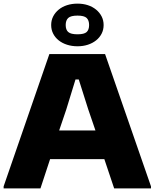

<svg xmlns="http://www.w3.org/2000/svg" viewBox="-23 -1038 852 1058"><path d="M-3 -11 249 -740H556L809 -11V0H606L552 -161H253L200 0H-3ZM503 -319 463 -436 411 -600H393L342 -434L303 -319ZM404 -783Q373 -783 346.5 -791.5Q320 -800 300.5 -815.5Q281 -831 270 -852.5Q259 -874 259 -900Q259 -926 270 -947.5Q281 -969 300.5 -985Q320 -1001 346.5 -1009.5Q373 -1018 404 -1018Q435 -1018 461 -1009.5Q487 -1001 506.5 -985Q526 -969 537 -947.5Q548 -926 548 -900Q548 -874 537 -852.5Q526 -831 506.5 -815.5Q487 -800 461 -791.5Q435 -783 404 -783ZM404 -849Q441 -849 454.5 -861.5Q468 -874 468 -900Q468 -926 454.5 -939Q441 -952 404 -952Q367 -952 353 -939Q339 -926 339 -900Q339 -874 353 -861.5Q367 -849 404 -849Z"/></svg>

Font: Encode Sans Wide
Style: ExtraBold
Weight: 800
Designer: Pablo Impallari, Andres Torresi
Foundry: Pablo Impallari, Andres Torresi
Version: Version 1.000; ttfautohint (v1.00) -l 8 -r 50 -G 200 -x 14 -